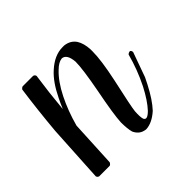

<svg xmlns="http://www.w3.org/2000/svg" viewBox="-87 -313 388 388"><g transform="rotate(-45 107.5 -119.0)"><path d="M46 -238Q50 -237 51 -233Q45 -192 41 -148Q46 -160 51 -170Q66 -201 84 -217Q106 -237 129 -237Q132 -237 134 -237Q150 -235 158 -223Q165 -212 166 -194Q166 -191 166 -188Q166 -163 156 -116Q142 -53 141 -42Q140 -27 142 -20Q146 -10 160 -24Q174 -39 188 -66Q204 -98 213 -132Q216 -135 220 -135Q223 -133 223 -129Q223 -129 204 -76Q200 -68 197 -62Q182 -33 167 -17Q149 -1 132 0Q129 0 126 -1Q114 -4 108 -17Q105 -28 105 -46Q106 -68 117 -124Q127 -177 127 -197Q127 -197 127 -198Q125 -221 112 -222Q102 -221 91 -210Q74 -194 60 -166Q46 -138 37 -105L32 -5Q30 -1 27 0H-3Q-7 -1 -8 -5Q-8 -5 -1 -128Q4 -184 11 -234Q13 -237 16 -238Z"/></g></svg>

Font: Maria
Style: Christmas
Weight: 400
Designer: Muhammad Yoni
Version: Version 001.000